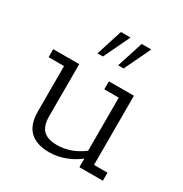

<svg xmlns="http://www.w3.org/2000/svg" viewBox="-148 -726 813 851"><g transform="rotate(30 258.5 -300.5)"><path d="M220 10Q154 10 120 -22.5Q86 -55 86 -123V-354H7V-395H140V-128Q140 -80 162.5 -57.5Q185 -35 234 -35Q269 -35 306 -48.5Q343 -62 386 -98L366 -72V-354H292V-395H420V-41H489V0H369V-55L387 -59Q350 -25 306 -7.5Q262 10 220 10ZM186 -477 229 -611H278L214 -477ZM292 -477 335 -611H384L320 -477Z"/></g></svg>

Font: Rokkitt Light
Style: Regular
Weight: 300
Version: Version 3.103